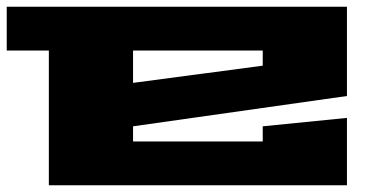

<svg xmlns="http://www.w3.org/2000/svg" viewBox="-20 -550 1140 570"><path d="M0 -400V-530H1010V-265L375 -175V-130H760V-175L1010 -200V0H125V-400ZM375 -304 760 -355V-400H375Z"/></svg>

Font: Stalinist One
Style: Regular
Weight: 400
Designer: Jovanny Lemonad
Foundry: Alexey Maslov, Jovanny Lemonad
Version: Version 3.004